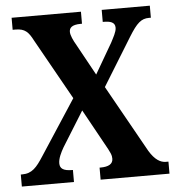

<svg xmlns="http://www.w3.org/2000/svg" viewBox="-52 -762 747 811"><g transform="rotate(-5 322.0 -357.0)"><path d="M8 0H229V-51H226C188 -51 174 -62 174 -84C174 -105 186 -129 198 -150L290 -298L370 -153C395 -109 399 -99 399 -84C399 -62 381 -51 346 -51H342V0H634V-51H623C601 -51 577 -64 553 -104L394 -388L519 -591C553 -646 572 -663 605 -663H613V-714H409V-663H412C440 -663 461 -658 461 -634C461 -616 447 -593 437 -573L362 -444L290 -575C277 -597 267 -619 267 -633C267 -649 276 -663 316 -663H321V-714H27V-663H39C79 -663 94 -647 113 -610L257 -353L105 -120C76 -75 56 -51 14 -51H8Z"/></g></svg>

Font: Noto Serif Condensed
Style: Bold
Weight: 700
Width: 3
Designer: Monotype Design Team
Foundry: Monotype Imaging Inc.
Version: Version 2.015